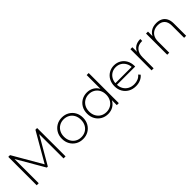

<svg xmlns="http://www.w3.org/2000/svg" viewBox="280 -2042 3346 3346"><g transform="rotate(-45 1953.0 -369.0)"><path d="M122 0V-700H165L490 -139H467L791 -700H833L834 0H784L783 -623H797L490 -93H465L157 -623H172V0Z M1266 4Q1191 4 1132.5 -30Q1074 -64 1039.5 -124Q1005 -184 1005 -261Q1005 -339 1039.5 -398.5Q1074 -458 1132.5 -492Q1191 -526 1266 -526Q1341 -526 1400 -492Q1459 -458 1493 -398.5Q1527 -339 1527 -261Q1527 -184 1493 -124Q1459 -64 1400 -30Q1341 4 1266 4ZM1266 -41Q1326 -41 1374 -68.5Q1422 -96 1449 -146Q1476 -196 1476 -261Q1476 -327 1449 -376.5Q1422 -426 1374 -453.5Q1326 -481 1266 -481Q1206 -481 1158.5 -453.5Q1111 -426 1083.5 -376.5Q1056 -327 1056 -261Q1056 -196 1083.5 -146Q1111 -96 1158.5 -68.5Q1206 -41 1266 -41Z M1883 4Q1810 4 1751.5 -29.5Q1693 -63 1659 -123Q1625 -183 1625 -261Q1625 -340 1659 -399.5Q1693 -459 1751.5 -492.5Q1810 -526 1883 -526Q1952 -526 2007.5 -494Q2063 -462 2095.5 -403Q2128 -344 2128 -261Q2128 -180 2096 -120Q2064 -60 2008.5 -28Q1953 4 1883 4ZM1886 -41Q1946 -41 1993.5 -68.5Q2041 -96 2068.5 -146Q2096 -196 2096 -261Q2096 -327 2068.5 -376.5Q2041 -426 1993.5 -453.5Q1946 -481 1886 -481Q1826 -481 1778.5 -453.5Q1731 -426 1703.5 -376.5Q1676 -327 1676 -261Q1676 -196 1703.5 -146Q1731 -96 1778.5 -68.5Q1826 -41 1886 -41ZM2097 0V-171L2106 -262L2096 -353V-742H2146V0Z M2569 4Q2490 4 2429.5 -30Q2369 -64 2334.5 -124Q2300 -184 2300 -261Q2300 -339 2332.5 -398.5Q2365 -458 2422 -492Q2479 -526 2550 -526Q2621 -526 2677.5 -493Q2734 -460 2766.5 -400.5Q2799 -341 2799 -263Q2799 -260 2798.5 -256.5Q2798 -253 2798 -249H2337V-288H2771L2751 -269Q2752 -330 2725.5 -378.5Q2699 -427 2654 -454.5Q2609 -482 2550 -482Q2492 -482 2446.5 -454.5Q2401 -427 2375 -378.5Q2349 -330 2349 -268V-259Q2349 -195 2377.5 -145.5Q2406 -96 2456 -68.5Q2506 -41 2570 -41Q2620 -41 2663.5 -59Q2707 -77 2737 -114L2766 -81Q2732 -39 2680.5 -17.5Q2629 4 2569 4Z M2954 0V-522H3002V-379L2997 -395Q3019 -458 3071 -492Q3123 -526 3201 -526V-477Q3198 -477 3195 -477.5Q3192 -478 3189 -478Q3102 -478 3053 -423.5Q3004 -369 3004 -272V0Z M3594 -526Q3658 -526 3705.5 -501.5Q3753 -477 3779.5 -427.5Q3806 -378 3806 -305V0H3756V-301Q3756 -389 3711.5 -435Q3667 -481 3587 -481Q3526 -481 3481 -456Q3436 -431 3412.5 -386Q3389 -341 3389 -278V0H3339V-522H3387V-377L3380 -393Q3404 -455 3459 -490.5Q3514 -526 3594 -526Z"/></g></svg>

Font: Modern
Style: Regular
Weight: 300
Designer: Julieta Ulanovsky
Foundry: Julieta Ulanovsky
Version: Version 8.000